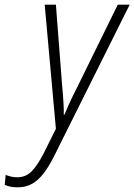

<svg xmlns="http://www.w3.org/2000/svg" viewBox="-127 -550 568 812"><path d="M-52.7 242.2Q-71.3 242.2 -84 239.3Q-96.7 236.3 -106.9 231.9L-103 189.5Q-92.8 193.8 -80.8 196.8Q-68.8 199.7 -53.2 199.7Q-18.6 199.7 6.3 175Q31.2 150.4 58.1 97.7L109.4 -5.4L62 -530.3H109.4L135.3 -193.4Q137.7 -170.9 139.4 -147.5Q141.1 -124 142.1 -102.8Q143.1 -81.5 142.6 -64.9H145.5Q151.9 -81.1 161.1 -101.6Q170.4 -122.1 180.9 -144Q191.4 -166 201.7 -185.5L371.1 -530.3H421.4L101.1 111.8Q79.6 154.3 57.4 183.3Q35.2 212.4 8.8 227.3Q-17.6 242.2 -52.7 242.2Z"/></svg>

Font: Open Sans SemiCondensed Light
Style: Italic
Weight: 300
Width: 4
Italic angle: -12°
Designer: Monotype Design Team
Foundry: Monotype Imaging Inc.
Version: Version 3.000